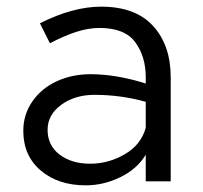

<svg xmlns="http://www.w3.org/2000/svg" viewBox="-20 -545 610 577"><path d="M493 -313V0H418V-80Q392 -37 341.5 -12.5Q291 12 238 12Q155 12 102.5 -32.5Q50 -77 50 -152Q50 -201 77.5 -240.5Q105 -280 151 -301Q197 -322 252 -322Q329 -322 418 -294V-313Q418 -375 386.5 -418Q355 -461 279 -461Q245 -461 208.5 -449Q172 -437 130 -415L100 -475Q199 -525 284 -525Q387 -525 440 -467Q493 -409 493 -313ZM418 -161V-239Q343 -260 264 -260Q205 -260 164 -230Q123 -200 123 -155Q123 -108 159 -80.5Q195 -53 251 -53Q306 -53 355 -81.5Q404 -110 418 -161Z"/></svg>

Font: Metropolitano
Style: Regular
Weight: 400
Designer: Fonts by Alex Slobzheninov & Chris M. Simpson / Changes by Cristiano Sobral
Foundry: Fonts by Alex Slobzheninov & Chris M. Simpson / Changes by Cristiano Sobral
Version: Version 1.00;August 30, 2020;FontCreator 13.0.0.2681 64-bit